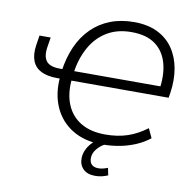

<svg xmlns="http://www.w3.org/2000/svg" viewBox="-95 -809 1112 1098"><g transform="rotate(10 461.5 -260.5)"><path d="M535 8Q435 8 364 -35Q293 -78 258.5 -154.5Q224 -231 233 -331L245 -321H217Q161 -321 124.5 -339Q88 -357 73.5 -394Q59 -431 67 -485L76 -543H141L132 -487Q123 -431 144.5 -404Q166 -377 222 -377H251L236 -364Q247 -444 275.5 -508.5Q304 -573 350.5 -619Q397 -665 458.5 -689Q520 -713 596 -713Q676 -713 733 -685Q790 -657 824 -607Q858 -557 869.5 -491.5Q881 -426 870 -352L865 -321H289L301 -329Q293 -244 319 -181.5Q345 -119 402 -85Q459 -51 544 -51Q616 -51 673.5 -70.5Q731 -90 784 -130L809 -76Q774 -48 729.5 -29Q685 -10 636 -1Q587 8 535 8ZM591 -654Q510 -654 450.5 -618.5Q391 -583 354.5 -518.5Q318 -454 305 -368L293 -377H824L804 -352Q819 -442 800.5 -510Q782 -578 730.5 -616Q679 -654 591 -654ZM528 192Q482 192 457.5 167Q433 142 435 101Q438 58 468 22Q498 -14 544 -34L566 0Q543 9 526 23.5Q509 38 498.5 55.5Q488 73 487 93Q486 119 499.5 132.5Q513 146 539 146Q551 146 564.5 143Q578 140 593 134L602 176Q589 182 569.5 187Q550 192 528 192Z"/></g></svg>

Font: Nunito Sans 10pt Light
Style: Italic
Weight: 300
Italic angle: -9°
Designer: Vernon Adams
Foundry: Vernon Adams
Version: Version 3.101;gftools[0.9.27]